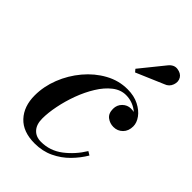

<svg xmlns="http://www.w3.org/2000/svg" viewBox="-211 -787 885 885"><g transform="rotate(45 231.0 -344.5)"><path d="M415.5 -606 282 -549 271 -562 364 -677Q383.5 -702 408.5 -698.5Q433.5 -695 444 -678.5Q455.5 -660 447.2 -637Q439 -614 415.5 -606ZM404 -129.5Q382.5 -93 351.2 -61.2Q320 -29.5 278.5 -9.8Q237 10 185.5 10Q109.5 10 69.5 -33Q29.5 -76 29.5 -147Q29.5 -205.5 52 -262.8Q74.5 -320 114 -367Q153.5 -414 204.5 -442Q255.5 -470 312 -470Q355 -470 386.5 -454Q418 -438 435 -414.5Q452 -391 452 -367.5Q452 -337 433.8 -318.8Q415.5 -300.5 389 -300.5Q365.5 -300.5 347 -314.5Q328.5 -328.5 328.5 -358.5Q328.5 -384 345.8 -401Q363 -418 386.5 -418Q397 -418 406.5 -416Q391.5 -429.5 370.8 -437.8Q350 -446 326.5 -446Q291.5 -446 261.2 -422.2Q231 -398.5 206.8 -359.2Q182.5 -320 165.2 -273.2Q148 -226.5 138.8 -180.2Q129.5 -134 129.5 -96.5Q129.5 -58 148.8 -37Q168 -16 201.5 -16Q260 -16 307 -52Q354 -88 386 -140.5Z"/></g></svg>

Font: Bodoni* 11pt Medium
Style: Italic
Weight: 500
Italic angle: -13°
Version: Version 2.3